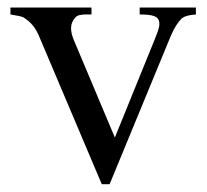

<svg xmlns="http://www.w3.org/2000/svg" viewBox="-20 -467 540 502"><path d="M492.2 -429.2Q479 -428.2 470.5 -426Q461.9 -423.8 455.6 -419.4Q447.3 -411.1 439.9 -399.4Q432.6 -387.7 425.3 -370.1L266.6 14.6H246.1L85.4 -364.7Q80.6 -377 75.7 -385.7Q70.8 -394.5 65.4 -400.9Q60.1 -407.2 54.2 -412.1Q48.3 -417 41.5 -421.4Q37.1 -423.8 28.8 -425.3Q20.5 -426.8 7.3 -429.2V-447.3H219.2V-429.2H205.1Q195.8 -429.2 188 -427.5Q180.2 -425.8 176.3 -420.4Q166.5 -410.2 165.8 -394.5Q165 -378.9 176.3 -354.5L280.3 -107.4L384.8 -364.7Q393.6 -385.3 396 -397.5Q398.4 -409.7 393.1 -418Q391.6 -419.9 388.9 -421.9Q386.2 -423.8 381.1 -425.5Q376 -427.2 367.4 -428.2Q358.9 -429.2 345.2 -429.2V-447.3H492.2Z"/></svg>

Font: Doulos SIL Cyr
Style: Regular
Weight: 400
Designer: Walt Agee, Victor Gaultney, Peter Martin, Debbi Hosken, Becca Hirsbrunner
Foundry: SIL International
Version: Version 5.000